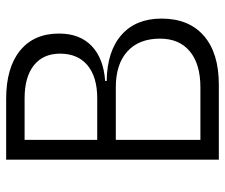

<svg xmlns="http://www.w3.org/2000/svg" viewBox="-74 -660 733 626"><g transform="rotate(-90 293.0 -346.5)"><path d="M85.9 0V-693.4H284.2Q385.7 -693.4 441.4 -648.2Q497.1 -603 497.1 -521Q497.1 -453.6 456.8 -414.8Q416.5 -376 342.3 -370.6V-365.7Q439.5 -364.3 492.7 -317.4Q545.9 -270.5 545.9 -187Q545.9 -97.7 489.7 -48.8Q433.6 0 330.6 0ZM150.4 -60.1H321.8Q397.5 -60.1 439 -94.5Q480.5 -128.9 480.5 -191.9Q480.5 -260.3 439 -298.1Q397.5 -335.9 321.8 -335.9H150.4ZM150.4 -396.5H286.1Q355.5 -396.5 393.6 -428.2Q431.6 -460 431.6 -517.6Q431.6 -572.8 393.6 -603Q355.5 -633.3 285.6 -633.3H150.4Z"/></g></svg>

Font: CaskaydiaCove NFP Light
Style: Regular
Weight: 300
Designer: Aaron Bell
Foundry: Saja Typeworks
Version: Version 2111.001; VTT 6.35;Nerd Fonts 3.1.1